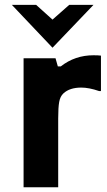

<svg xmlns="http://www.w3.org/2000/svg" viewBox="-20 -787 450 807"><path d="M200.7 -586.4 29.8 -766.6H131.8L200.7 -704.6L271 -766.6H373ZM79.1 0V-542H213.4L223.1 -507.8H235.4Q294.9 -554.7 373 -554.7Q393.6 -554.7 404.3 -553.2V-404.3H396.5Q354 -418.9 321.8 -418.9Q272.9 -418.9 246.6 -394.5Q232.9 -381.8 228.8 -358.6Q224.6 -335.4 224.6 -289.1V0Z"/></svg>

Font: Acari Sans Neue Black
Style: Regular
Weight: 900
Designer: Alfredo Marco Pradil
Foundry: Alfredo Marco Pradil
Version: Version 1.045;June 16, 2019;FontCreator 11.5.0.2425 64-bit; 